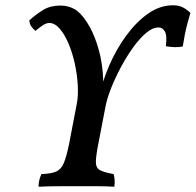

<svg xmlns="http://www.w3.org/2000/svg" viewBox="-20 -705 741 727"><path d="M126 2Q126 -11 129 -23.5Q132 -36 137 -46Q174 -47 193 -55.5Q212 -64 222 -88.5Q232 -113 242 -162L270 -308Q277 -341 274.5 -382.5Q272 -424 263 -465Q254 -506 239 -541Q224 -576 205.5 -597Q187 -618 167 -618Q156 -618 144 -610.5Q132 -603 114 -588Q105 -596 98.5 -605Q92 -614 91 -628Q118 -652 144.5 -668Q171 -684 209 -684Q238 -684 262 -670.5Q286 -657 309 -621Q331 -588 347.5 -538Q364 -488 369 -432Q374 -376 365 -323L354 -332Q367 -396 394 -458Q421 -520 459 -571.5Q497 -623 541.5 -654Q586 -685 635 -685Q657 -685 672.5 -677Q688 -669 701 -656Q696 -640 690 -617.5Q684 -595 679.5 -572Q675 -549 672 -529Q658 -526 641 -526.5Q624 -527 608 -530Q613 -570 604.5 -585.5Q596 -601 580 -601Q558 -601 533.5 -580.5Q509 -560 484.5 -526Q460 -492 438.5 -452Q417 -412 401 -372Q385 -332 379 -299L353 -164Q343 -114 343 -91.5Q343 -69 359 -60.5Q375 -52 410 -46Q413 -37 414 -24Q415 -11 413 2Q378 0 343 0Q308 0 270 0Q249 0 221.5 0Q194 0 168 0.5Q142 1 126 2Z"/></svg>

Font: Vollkorn Medium
Style: Italic
Weight: 500
Italic angle: -11°
Designer: Friedrich Althausen
Foundry: Friedrich Althausen
Version: Version 5.000